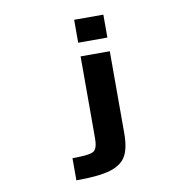

<svg xmlns="http://www.w3.org/2000/svg" viewBox="-100 -855 1200 1176"><g transform="rotate(-10 500.0 -266.5)"><path d="M280.3 218.8V81.1Q389.6 81.1 413.6 64Q437.5 46.9 437.5 -14.6V-524.4H619.1V-14.6Q619.1 78.1 591.3 127Q563.5 175.8 492.7 197.3Q421.9 218.8 280.3 218.8ZM437.5 -609.4V-752H619.1V-609.4Z"/></g></svg>

Font: GenEi Gothic M Heavy
Style: Regular
Weight: 800
Designer: o_tamon (Modified); [Source Han Sans]
Ryoko NISHIZUKA  (kana & ideographs); Paul D. Hunt (Latin, Greek & Cyrillic); Wenl
Version: Version 1.1a;Original Version 1.004